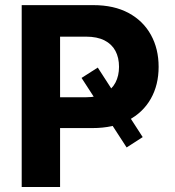

<svg xmlns="http://www.w3.org/2000/svg" viewBox="-20 -748 701 768"><path d="M371.1 -477.7 550.8 -199.6 486.5 -158.2 306.2 -436.3ZM66.8 0V-727.5H353.3Q436.1 -727.5 494.4 -696Q552.6 -664.6 583.5 -608.8Q614.5 -553 614.5 -480.7Q614.5 -408.2 583.2 -353Q552 -297.8 492.7 -266.7Q433.4 -235.7 349.6 -235.7H166.8V-359H324.4Q368.9 -359 398.1 -374.5Q427.3 -389.9 441.7 -417.4Q456.1 -444.8 456.1 -480.7Q456.1 -517.3 441.7 -544.4Q427.3 -571.5 398 -586.4Q368.8 -601.4 324 -601.4H220.3V0Z"/></svg>

Font: Inter
Style: Regular
Weight: 400
Designer: Rasmus Andersson
Foundry: rsms
Version: Version 4.000;git-8c9346024